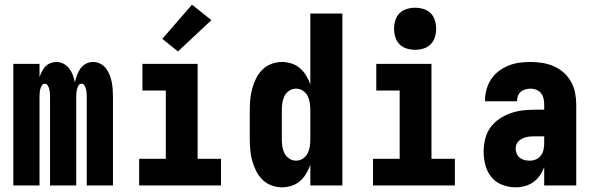

<svg xmlns="http://www.w3.org/2000/svg" viewBox="-20 -793 2540 821"><path d="M37 0V-520H149V-463Q153 -475 159 -487Q165 -499 174 -508.5Q183 -518 195.5 -523Q208 -528 221 -528Q237 -528 251.5 -520.5Q266 -513 276 -500Q286 -487 291.5 -472Q297 -457 300 -441Q304 -457 309.5 -472Q315 -487 324 -500Q333 -513 347.5 -520.5Q362 -528 378 -528Q394 -528 409 -520.5Q424 -513 433.5 -500Q443 -487 449 -472Q455 -457 458 -441Q461 -425 462 -409Q463 -393 463 -377V0H351V-377Q351 -386 350.5 -394Q350 -402 348 -410.5Q346 -419 341.5 -427Q337 -435 329 -435Q320 -435 315.5 -427Q311 -419 309 -410.5Q307 -402 306.5 -394Q306 -386 306 -377V0H194V-377Q194 -386 193.5 -394Q193 -402 191 -410.5Q189 -419 184.5 -427Q180 -435 171 -435Q163 -435 158.5 -427Q154 -419 152 -410.5Q150 -402 149.5 -394Q149 -386 149 -377V0Z M575 0V-114H689V-406H589V-520H825V-114H925V0ZM741 -573 674 -627 801 -773 884 -707Z M1186 8Q1162 8 1140 -0.5Q1118 -9 1101.5 -25.5Q1085 -42 1074.5 -63.5Q1064 -85 1058 -107.5Q1052 -130 1050 -153.5Q1048 -177 1048 -200V-320Q1048 -343 1050 -366.5Q1052 -390 1058 -412.5Q1064 -435 1074.5 -456.5Q1085 -478 1101.5 -494.5Q1118 -511 1140 -519.5Q1162 -528 1186 -528Q1206 -528 1226.5 -521.5Q1247 -515 1262.5 -501.5Q1278 -488 1289 -470Q1300 -452 1307 -432V-735H1444V0H1307V-88Q1300 -68 1289 -50Q1278 -32 1262.5 -18.5Q1247 -5 1226.5 1.5Q1206 8 1186 8ZM1246 -106Q1262 -106 1275.5 -115Q1289 -124 1296 -138.5Q1303 -153 1305 -168.5Q1307 -184 1307 -200V-320Q1307 -336 1305 -351.5Q1303 -367 1296 -381.5Q1289 -396 1275.5 -405Q1262 -414 1246 -414Q1230 -414 1216.5 -405Q1203 -396 1196 -381.5Q1189 -367 1187 -351.5Q1185 -336 1185 -320V-200Q1185 -184 1187 -168.5Q1189 -153 1196 -138.5Q1203 -124 1216.5 -115Q1230 -106 1246 -106Z M1575 0V-114H1689V-406H1589V-520H1825V-114H1925V0ZM1755 -580Q1737 -580 1719 -585.5Q1701 -591 1688.5 -603.5Q1676 -616 1670.5 -634Q1665 -652 1665 -670Q1665 -688 1670.5 -706Q1676 -724 1688.5 -736.5Q1701 -749 1719 -754.5Q1737 -760 1755 -760Q1773 -760 1791 -754.5Q1809 -749 1821.5 -736.5Q1834 -724 1839.5 -706Q1845 -688 1845 -670Q1845 -652 1839.5 -634Q1834 -616 1821.5 -603.5Q1809 -591 1791 -585.5Q1773 -580 1755 -580Z M2185 8Q2156 8 2128 -2.5Q2100 -13 2081.5 -35.5Q2063 -58 2055.5 -87Q2048 -116 2048 -145Q2048 -172 2054.5 -198.5Q2061 -225 2076.5 -247Q2092 -269 2115 -284.5Q2138 -300 2163.5 -309Q2189 -318 2215.5 -321Q2242 -324 2269 -324H2307V-347Q2307 -360 2304 -372.5Q2301 -385 2293.5 -394.5Q2286 -404 2274 -409Q2262 -414 2249 -414Q2238 -414 2227 -411Q2216 -408 2207.5 -401Q2199 -394 2195 -383.5Q2191 -373 2191 -362V-360H2054V-366Q2054 -389 2061 -412.5Q2068 -436 2081 -455.5Q2094 -475 2113.5 -489.5Q2133 -504 2155.5 -513Q2178 -522 2201.5 -525Q2225 -528 2249 -528Q2274 -528 2299 -524Q2324 -520 2347.5 -510Q2371 -500 2390 -483Q2409 -466 2421.5 -444Q2434 -422 2439 -397Q2444 -372 2444 -347V0H2307V-78Q2300 -60 2288.5 -43Q2277 -26 2261 -14.5Q2245 -3 2225 2.5Q2205 8 2185 8ZM2246 -106Q2259 -106 2272 -111.5Q2285 -117 2293 -128Q2301 -139 2304 -152.5Q2307 -166 2307 -180V-210H2269Q2260 -210 2250.5 -209.5Q2241 -209 2232 -207Q2223 -205 2214.5 -201Q2206 -197 2199 -191Q2192 -185 2188.5 -176Q2185 -167 2185 -158Q2185 -147 2189.5 -136Q2194 -125 2203 -118Q2212 -111 2223 -108.5Q2234 -106 2246 -106Z"/></svg>

Font: Iosevka Term Curly Heavy
Style: Regular
Weight: 900
Designer: Belleve Invis
Foundry: Belleve Invis
Version: Version 32.3.0